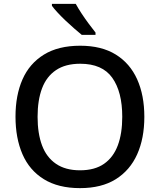

<svg xmlns="http://www.w3.org/2000/svg" viewBox="-20 -961 825 991"><path d="M725 -358Q725 -247 688 -164.5Q651 -82 577.5 -36Q504 10 393 10Q281 10 206.5 -36Q132 -82 96 -165Q60 -248 60 -359Q60 -469 96 -551Q132 -633 206.5 -679Q281 -725 394 -725Q504 -725 577.5 -679.5Q651 -634 688 -551.5Q725 -469 725 -358ZM174 -358Q174 -272 197 -210.5Q220 -149 269 -115.5Q318 -82 393 -82Q469 -82 517 -115.5Q565 -149 588 -210.5Q611 -272 611 -358Q611 -487 559.5 -559.5Q508 -632 394 -632Q318 -632 269 -599Q220 -566 197 -505Q174 -444 174 -358ZM371 -941Q383 -919 401 -891.5Q419 -864 438.5 -838Q458 -812 473 -793V-781H402Q385 -795 362.5 -814.5Q340 -834 317.5 -855.5Q295 -877 276.5 -897Q258 -917 248 -931V-941Z"/></svg>

Font: Noto Sans Cham Medium
Style: Regular
Weight: 500
Version: Version 2.002